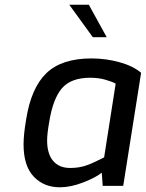

<svg xmlns="http://www.w3.org/2000/svg" viewBox="-20 -789 619 815"><path d="M80 -176Q80 -218 91 -282Q112 -416 177 -478.5Q242 -541 368 -541Q429 -541 487 -525Q545 -509 579 -480L503 0H416L412 -56Q386 -35 333 -14.5Q280 6 234 6Q166 6 123 -39.5Q80 -85 80 -176ZM422 -121 471 -434Q455 -443 426 -451Q397 -459 363 -459Q282 -459 243.5 -415Q205 -371 189 -272Q180 -221 180 -193Q180 -136 205.5 -106Q231 -76 278 -76Q317 -76 348.5 -87.5Q380 -99 422 -121ZM274 -769H357L433 -631H374Z"/></svg>

Font: Exo Medium
Style: Italic
Weight: 500
Italic angle: -9°
Designer: Natanael Gama
Foundry: Natanael Gama
Version: Version 1.500; ttfautohint (v1.6)